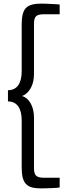

<svg xmlns="http://www.w3.org/2000/svg" viewBox="-20 -888 380 1062"><path d="M24 -389Q61 -389 80.5 -416Q100 -443 100 -494V-755Q100 -819 123 -843.5Q146 -868 207 -868Q217 -868 233 -867.5Q249 -867 264.5 -866Q280 -865 293 -864.5Q306 -864 310 -863V-809H220Q191 -809 179.5 -798Q168 -787 168 -758V-479Q168 -433 150 -400.5Q132 -368 102 -357Q132 -348 150 -315.5Q168 -283 168 -238V43Q168 72 179.5 83.5Q191 95 220 95H310V149Q306 150 293.5 151Q281 152 265 152.5Q249 153 233 153.5Q217 154 207 154Q177 154 156.5 148.5Q136 143 123.5 129.5Q111 116 105.5 94Q100 72 100 40V-222Q100 -273 80.5 -300Q61 -327 24 -327Z"/></svg>

Font: Encode Sans Condensed
Style: Regular
Weight: 400
Designer: Pablo Impallari, Andres Torresi
Foundry: Pablo Impallari, Andres Torresi
Version: Version 1.000; ttfautohint (v1.00) -l 8 -r 50 -G 200 -x 14 -